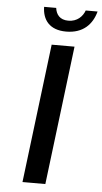

<svg xmlns="http://www.w3.org/2000/svg" viewBox="-56 -856 473 887"><g transform="rotate(5 180.0 -412.5)"><path d="M189 -5 268 -649H162L83 -5ZM360 -820H305C295 -792 270 -766 229 -766C189 -766 172 -790 168 -820H112C113 -761 145 -715 223 -715C302 -715 344 -760 360 -820Z"/></g></svg>

Font: Falling Sky
Style: LightObl
Weight: 400
Designer: Paul D. Hunt
Foundry: Adobe Systems Incorporated
Version: Version 1.02